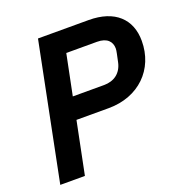

<svg xmlns="http://www.w3.org/2000/svg" viewBox="-126 -811 884 923"><g transform="rotate(-20 316.0 -349.0)"><path d="M153 0 207 -267H372C526 -267 632 -371 632 -517C632 -628 560 -698 426 -698H167L27 0ZM271 -586H428C480 -586 502 -560 502 -525C502 -513 497 -494 490 -460C479 -406 440 -379 389 -379H229Z"/></g></svg>

Font: Braiins Sans SemiBold
Style: Italic
Weight: 600
Italic angle: -11.31°
Designer: Mike Abbink, Paul van der Laan, Pieter van Rosmalen, Jiri Chlebus, Lubos Buracinsky
Foundry: Bold Monday, Sudetype
Version: Version 1.000;hotconv 1.0.109;makeotfexe 2.5.65596